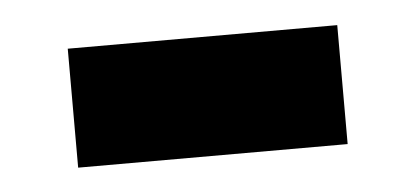

<svg xmlns="http://www.w3.org/2000/svg" viewBox="-26 -390 436 201"><g transform="rotate(-5 191.5 -289.5)"><path d="M49.8 -226.6V-351.6H333V-226.6Z"/></g></svg>

Font: Gen Shin Gothic Heavy
Style: Bold
Weight: 900
Designer: [Source Han Sans]
Ryoko NISHIZUKA  (kana & ideographs); Paul D. Hunt (Latin, Greek & Cyrillic); Wenlong ZHANG  (bopomofo
Version: Version 1.002.20150607